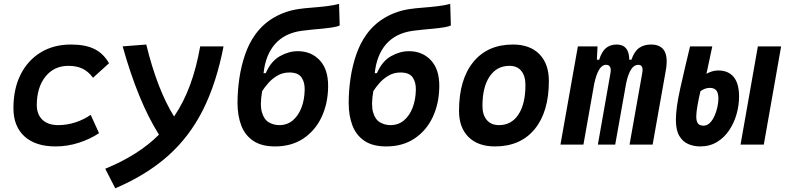

<svg xmlns="http://www.w3.org/2000/svg" viewBox="-20 -762 4142 1012"><path d="M287.1 -102.5Q333.5 -102.5 378.4 -117.4Q423.3 -132.3 458 -156.7L502 -60.1Q455.1 -28.8 395.3 -9.5Q335.4 9.8 272.9 9.8Q167 9.8 108.9 -43.2Q50.8 -96.2 50.8 -191.9Q50.8 -293.5 88.4 -368.7Q126 -443.8 194.3 -485.6Q262.7 -527.3 354 -527.3Q429.7 -527.3 477.3 -503.9Q524.9 -480.5 554.7 -428.7L470.2 -352.1Q445.8 -385.3 414.8 -400.1Q383.8 -415 340.3 -415Q265.1 -415 219.7 -358.4Q174.3 -301.8 173.8 -208.5Q174.3 -158.2 203.9 -130.4Q233.4 -102.5 287.1 -102.5Z M587.4 230.5 534.7 127.4Q710 55.7 817.9 -52.2Q761.7 -141.6 714.4 -257.3Q667 -373 626.5 -517.6L751 -527.3Q808.6 -290.5 897.5 -147.9Q948.2 -222.7 981.9 -314.2Q1015.6 -405.8 1035.2 -517.6H1158.2Q1121.1 -324.7 1049.6 -182.4Q978 -40 864.3 60.5Q750.5 161.1 587.4 230.5Z M1429.7 9.8Q1358.9 9.8 1315.2 -19.5Q1271.5 -48.8 1251.7 -100.6Q1231.9 -152.3 1231.9 -219.2Q1231.9 -284.2 1241.7 -349.9Q1251.5 -415.5 1272 -474.9Q1292.5 -534.2 1325.2 -579.6Q1366.2 -636.7 1426.3 -670.9Q1486.3 -705.1 1557.1 -714.8Q1584 -718.8 1622.6 -721.7Q1661.1 -724.6 1700.2 -729.2Q1739.3 -733.9 1767.1 -741.7L1770.5 -627.9Q1759.8 -622.1 1735.8 -618.2Q1711.9 -614.3 1682.4 -611.3Q1652.8 -608.4 1622.8 -605.7Q1592.8 -603 1569.3 -599.6Q1479.5 -586.9 1429.4 -529.5Q1379.4 -472.2 1369.1 -376L1380.9 -376.5Q1408.2 -439.5 1455.1 -465.8Q1502 -492.2 1549.3 -492.2Q1620.6 -492.2 1665.5 -444.1Q1710.4 -396 1709.5 -305.7Q1708.5 -215.3 1674.6 -144Q1640.6 -72.8 1578.4 -31.5Q1516.1 9.8 1429.7 9.8ZM1452.1 -102.5Q1493.7 -102.5 1523.2 -127.4Q1552.7 -152.3 1568.8 -194.3Q1585 -236.3 1585.9 -288.1Q1586.9 -328.6 1569.1 -354.2Q1551.3 -379.9 1504.9 -379.9Q1470.7 -379.9 1443.1 -364Q1415.5 -348.1 1395.3 -325.4Q1375 -302.7 1361.8 -281.7Q1349.1 -209.5 1360.4 -170.7Q1371.6 -131.8 1397 -117.2Q1422.4 -102.5 1452.1 -102.5Z M2015.6 9.8Q1944.8 9.8 1901.1 -19.5Q1857.4 -48.8 1837.6 -100.6Q1817.9 -152.3 1817.9 -219.2Q1817.9 -284.2 1827.6 -349.9Q1837.4 -415.5 1857.9 -474.9Q1878.4 -534.2 1911.1 -579.6Q1952.1 -636.7 2012.2 -670.9Q2072.3 -705.1 2143.1 -714.8Q2169.9 -718.8 2208.5 -721.7Q2247.1 -724.6 2286.1 -729.2Q2325.2 -733.9 2353 -741.7L2356.4 -627.9Q2345.7 -622.1 2321.8 -618.2Q2297.9 -614.3 2268.3 -611.3Q2238.8 -608.4 2208.7 -605.7Q2178.7 -603 2155.3 -599.6Q2065.4 -586.9 2015.4 -529.5Q1965.3 -472.2 1955.1 -376L1966.8 -376.5Q1994.1 -439.5 2041 -465.8Q2087.9 -492.2 2135.3 -492.2Q2206.5 -492.2 2251.5 -444.1Q2296.4 -396 2295.4 -305.7Q2294.4 -215.3 2260.5 -144Q2226.6 -72.8 2164.3 -31.5Q2102.1 9.8 2015.6 9.8ZM2038.1 -102.5Q2079.6 -102.5 2109.1 -127.4Q2138.7 -152.3 2154.8 -194.3Q2170.9 -236.3 2171.9 -288.1Q2172.9 -328.6 2155 -354.2Q2137.2 -379.9 2090.8 -379.9Q2056.6 -379.9 2029.1 -364Q2001.5 -348.1 1981.2 -325.4Q1960.9 -302.7 1947.8 -281.7Q1935.1 -209.5 1946.3 -170.7Q1957.5 -131.8 1982.9 -117.2Q2008.3 -102.5 2038.1 -102.5Z M2588.9 9.8Q2499.5 9.8 2449.5 -39.8Q2399.4 -89.4 2399.4 -177.7Q2399.4 -342.8 2474.6 -435.1Q2549.8 -527.3 2683.6 -527.3Q2772.9 -527.3 2823 -476.6Q2873 -425.8 2873 -335Q2873 -172.4 2798.1 -81.3Q2723.1 9.8 2588.9 9.8ZM2610.4 -102.5Q2675.8 -102.5 2712.6 -158.4Q2749.5 -214.4 2749.5 -314Q2749.5 -361.8 2727.5 -388.4Q2705.6 -415 2665.5 -415Q2598.6 -415 2560.8 -359.1Q2522.9 -303.2 2522.9 -203.6Q2522.9 -156.2 2545.9 -129.4Q2568.8 -102.5 2610.4 -102.5Z M3129.4 -517.6 3126 -447.3H3138.2Q3151.9 -490.7 3174.3 -509Q3196.8 -527.3 3230.5 -527.3Q3295.9 -527.3 3296.9 -447.3H3308.1Q3323.2 -491.2 3348.6 -509.3Q3374 -527.3 3411.6 -527.3Q3513.7 -527.3 3489.3 -390.6L3419.9 0H3298.3L3365.2 -377.4Q3373 -420.4 3343.8 -420.4Q3300.8 -420.4 3280.3 -323.2L3222.7 0H3131.3L3197.8 -377.4Q3205.1 -420.4 3173.8 -420.4Q3133.3 -420.4 3111.8 -319.3L3055.2 0H2934.1L3025.9 -517.6Z M3669.9 9.8Q3637.2 9.8 3607.9 -2.7Q3578.6 -15.1 3560.5 -45.7Q3542.5 -76.2 3542.5 -130.4Q3542.5 -192.4 3564.9 -293.5Q3587.4 -394.5 3617.2 -517.6H3734.4Q3726.6 -481.4 3719 -445.3Q3711.4 -409.2 3703.6 -373Q3734.4 -390.6 3765.6 -390.6Q3818.8 -390.6 3847.2 -356.2Q3875.5 -321.8 3875.5 -253.4Q3875.5 -207.5 3862.5 -161.1Q3849.6 -114.7 3823.7 -75.9Q3797.9 -37.1 3759.5 -13.7Q3721.2 9.8 3669.9 9.8ZM3883.3 0 3974.6 -517.6H4097.2L4005.9 0ZM3671.9 -281.2Q3663.6 -246.1 3656.7 -208.3Q3649.9 -170.4 3649.9 -148.4Q3649.9 -122.6 3658.9 -111.1Q3668 -99.6 3688 -99.6Q3707 -99.6 3721.7 -114.3Q3736.3 -128.9 3746.3 -151.6Q3756.3 -174.3 3761.5 -198.7Q3766.6 -223.1 3766.6 -242.7Q3766.6 -272.9 3755.1 -285.9Q3743.7 -298.8 3722.2 -298.8Q3709.5 -298.8 3697.3 -294.9Q3685.1 -291 3671.9 -281.2Z"/></svg>

Font: Cascadia Mono NF SemiBold
Style: Italic
Weight: 600
Italic angle: -10°
Monospace: yes
Designer: Aaron Bell
Foundry: Saja Typeworks
Version: Version 2404.023; ttfautohint (v1.8.4)